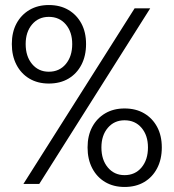

<svg xmlns="http://www.w3.org/2000/svg" viewBox="-20 -731 690 763"><path d="M73 0 515 -698H577L136 0ZM475 12Q431 12 398 -7.5Q365 -27 346.5 -62.5Q328 -98 328 -145Q328 -192 346.5 -226.5Q365 -261 398 -280.5Q431 -300 475 -300Q520 -300 553 -280.5Q586 -261 604.5 -226.5Q623 -192 623 -145Q623 -98 604.5 -62.5Q586 -27 553 -7.5Q520 12 475 12ZM475 -35Q517 -35 542.5 -65.5Q568 -96 568 -145Q568 -193 542.5 -223Q517 -253 475 -253Q434 -253 408.5 -223Q383 -193 383 -145Q383 -96 408.5 -65.5Q434 -35 475 -35ZM174 -399Q130 -399 97 -418.5Q64 -438 45.5 -473.5Q27 -509 27 -556Q27 -603 45.5 -637.5Q64 -672 97 -691.5Q130 -711 174 -711Q219 -711 252 -691.5Q285 -672 303.5 -637.5Q322 -603 322 -556Q322 -509 303.5 -473.5Q285 -438 252 -418.5Q219 -399 174 -399ZM174 -446Q216 -446 241.5 -476.5Q267 -507 267 -556Q267 -604 241.5 -634Q216 -664 174 -664Q133 -664 107.5 -634Q82 -604 82 -556Q82 -507 107.5 -476.5Q133 -446 174 -446Z"/></svg>

Font: Azeret Mono ExtraLight
Style: Regular
Weight: 250
Designer: Martin Vácha
Foundry: Displaay
Version: Version 1.002